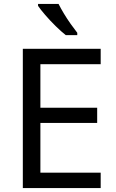

<svg xmlns="http://www.w3.org/2000/svg" viewBox="-20 -964 596 984"><path d="M496 0H97V-714H496V-635H187V-412H478V-334H187V-79H496ZM280 -944Q291 -922 307.5 -894.5Q324 -867 342.5 -841Q361 -815 376 -796V-784H317Q294 -802 265 -830.5Q236 -859 211.5 -887.5Q187 -916 175 -934V-944Z"/></svg>

Font: Noto Sans Batak
Style: Regular
Weight: 400
Designer: Monotype Design Team
Foundry: Monotype Imaging Inc.
Version: Version 2.002; ttfautohint (v1.8.4.7-5d5b)